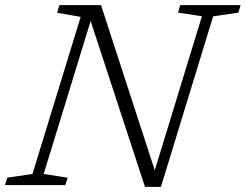

<svg xmlns="http://www.w3.org/2000/svg" viewBox="-44 -718 954 745"><path d="M565 -31 549 -32.5 739.5 -655 647 -669 655 -698H889.5L881 -669L783 -654.5L580.5 7H518.5L301 -657L313.5 -655.5L125.5 -43L218.5 -28.5L209.5 0H-24.5L-16 -28.5L82 -43L269 -652.5L177.5 -668.5L186.5 -698H348Z"/></svg>

Font: Newsreader 9pt Light
Style: Italic
Weight: 300
Italic angle: -17°
Designer: Hugues Gentile
Foundry: Production Type
Version: Version 1.003